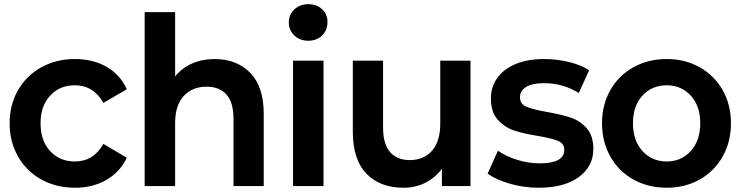

<svg xmlns="http://www.w3.org/2000/svg" viewBox="-20 -882 3510 910"><path d="M25.6 -297.8Q25.6 -385.6 65.6 -455Q105.6 -524.4 176.1 -563.3Q246.7 -602.2 335.6 -602.2Q421.1 -602.2 485.6 -565Q550 -527.8 581.1 -458.9L470 -394.4Q423.3 -477.8 334.4 -477.8Q263.3 -477.8 217.8 -428.9Q172.2 -380 172.2 -297.8Q172.2 -214.4 217.8 -165.6Q263.3 -116.7 334.4 -116.7Q423.3 -116.7 470 -200L581.1 -134.4Q548.9 -66.7 484.4 -29.4Q420 7.8 335.6 7.8Q246.7 7.8 176.1 -31.1Q105.6 -70 65.6 -140Q25.6 -210 25.6 -297.8Z M1230 -342.2V0H1086.7V-318.9Q1086.7 -395.6 1053.9 -433.3Q1021.1 -471.1 958.9 -471.1Q891.1 -471.1 850.6 -426.7Q810 -382.2 810 -298.9V0H665.6V-824.4H810V-520Q842.2 -560 890.6 -581.1Q938.9 -602.2 996.7 -602.2Q1102.2 -602.2 1166.1 -536.7Q1230 -471.1 1230 -342.2Z M1348.9 -775.6Q1348.9 -812.2 1375 -837.2Q1401.1 -862.2 1441.1 -862.2Q1481.1 -862.2 1506.7 -838.3Q1532.2 -814.4 1532.2 -777.8Q1532.2 -738.9 1506.7 -713.9Q1481.1 -688.9 1441.1 -688.9Q1401.1 -688.9 1375 -713.9Q1348.9 -738.9 1348.9 -775.6ZM1513.3 -594.4V0H1368.9V-594.4Z M2210 0H2074.4V-82.2Q2042.2 -38.9 1995.6 -15.6Q1948.9 7.8 1892.2 7.8Q1781.1 7.8 1716.7 -58.9Q1652.2 -125.6 1652.2 -256.7V-594.4H1795.6V-277.8Q1795.6 -200 1828.3 -161.7Q1861.1 -123.3 1922.2 -123.3Q1988.9 -123.3 2027.8 -167.8Q2066.7 -212.2 2066.7 -296.7V-594.4H2210Z M2291.1 -58.9 2340 -167.8Q2377.8 -141.1 2431.1 -124.4Q2484.4 -107.8 2538.9 -107.8Q2654.4 -107.8 2654.4 -172.2Q2654.4 -202.2 2624.4 -214.4Q2594.4 -226.7 2528.9 -237.8Q2460 -248.9 2415.6 -263.9Q2371.1 -278.9 2338.9 -315Q2306.7 -351.1 2306.7 -415.6Q2306.7 -470 2336.7 -512.2Q2366.7 -554.4 2423.3 -578.3Q2480 -602.2 2558.9 -602.2Q2617.8 -602.2 2676.1 -588.3Q2734.4 -574.4 2772.2 -548.9L2723.3 -441.1Q2648.9 -487.8 2558.9 -487.8Q2501.1 -487.8 2472.8 -469.4Q2444.4 -451.1 2444.4 -421.1Q2444.4 -388.9 2475 -376.1Q2505.6 -363.3 2573.3 -351.1Q2642.2 -338.9 2685.6 -324.4Q2728.9 -310 2760.6 -274.4Q2792.2 -238.9 2792.2 -175.6Q2792.2 -93.3 2723.3 -42.8Q2654.4 7.8 2532.2 7.8Q2463.3 7.8 2397.2 -11.1Q2331.1 -30 2291.1 -58.9Z M2833.3 -297.8Q2833.3 -385.6 2872.8 -455Q2912.2 -524.4 2982.2 -563.3Q3052.2 -602.2 3140 -602.2Q3226.7 -602.2 3296.1 -563.3Q3365.6 -524.4 3405 -455Q3444.4 -385.6 3444.4 -297.8Q3444.4 -210 3405 -140Q3365.6 -70 3296.1 -31.1Q3226.7 7.8 3140 7.8Q3052.2 7.8 2982.2 -31.1Q2912.2 -70 2872.8 -140Q2833.3 -210 2833.3 -297.8ZM3298.9 -297.8Q3298.9 -380 3253.9 -428.9Q3208.9 -477.8 3140 -477.8Q3070 -477.8 3025 -428.9Q2980 -380 2980 -297.8Q2980 -215.6 3025 -166.1Q3070 -116.7 3140 -116.7Q3208.9 -116.7 3253.9 -166.1Q3298.9 -215.6 3298.9 -297.8Z"/></svg>

Font: Paperlogy 7 Bold
Style: Regular
Weight: 700
Designer: redesigned by Lee Juim, glyphs from Gmarket Sans & Montserrat
Foundry: PT&
Version: Version 1.001